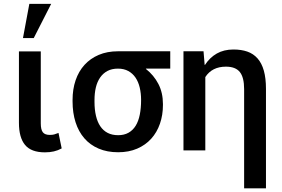

<svg xmlns="http://www.w3.org/2000/svg" viewBox="-20 -802 1502 1024"><path d="M160 -599H102.5L136.5 -781.5H253ZM219.5 10.5Q146.5 10.5 113.8 -28.8Q81 -68 81 -147V-528H197.5V-144Q197.5 -110.5 208.5 -96.5Q219.5 -82.5 245.5 -82.5Q259.5 -82.5 269 -85Q278.5 -87.5 292 -93L309 -10.5Q289 0.5 267.2 5.5Q245.5 10.5 219.5 10.5Z M610 10Q551.5 10 506 -9.5Q460.5 -29 429.8 -64.5Q399 -100 383 -150Q367 -200 367 -261V-269Q367 -326 383.2 -373.8Q399.5 -421.5 430.5 -455.8Q461.5 -490 506.5 -509.2Q551.5 -528.5 609.5 -528.5H888V-436H758.5V-435.5Q758 -435 758 -434.5Q800.5 -401 824.8 -354.2Q849 -307.5 849 -247V-242Q849 -188.5 833 -142.2Q817 -96 786.5 -62.2Q756 -28.5 711.5 -9.2Q667 10 610 10ZM610 -81Q642 -81 665.2 -94Q688.5 -107 703.5 -131.2Q718.5 -155.5 725.5 -190.5Q732.5 -225.5 732.5 -269Q732.5 -304.5 725.2 -335Q718 -365.5 702.8 -388Q687.5 -410.5 664.2 -423.2Q641 -436 609 -436Q576.5 -436 553 -423.5Q529.5 -411 514 -388.5Q498.5 -366 491.2 -335.5Q484 -305 484 -269V-258.5Q484 -217.5 491.8 -184.5Q499.5 -151.5 515 -128.5Q530.5 -105.5 554.2 -93.2Q578 -81 610 -81Z M1398.5 202.5H1282V-326.5Q1282 -389.5 1259 -418Q1236 -446.5 1185 -446.5Q1111 -446.5 1075 -391V0H958.5V-528.5H1065.5L1071.5 -456Q1071.5 -456 1072 -456Q1072 -456 1072 -456H1072.5Q1072.5 -456 1072.5 -456Q1072.5 -455.5 1073 -455.5Q1098.5 -495 1136.2 -516.5Q1174 -538 1225 -538Q1267 -538 1299.2 -526.8Q1331.5 -515.5 1353.8 -490.2Q1376 -465 1387.2 -425Q1398.5 -385 1398.5 -328Z"/></svg>

Font: Roberto Sans Medium
Style: Regular
Weight: 500
Designer: Google (font) & Cristiano Sobral (main changes)
Version: Version 1.000;October 12, 2021;FontCreator 14.0.0.2814 64-bi